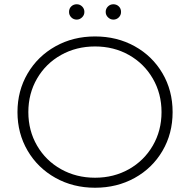

<svg xmlns="http://www.w3.org/2000/svg" viewBox="-20 -876 893 901"><path d="M62 -350Q62 -450 109.5 -531Q157 -612 240 -658.5Q323 -705 426 -705Q529 -705 612 -659Q695 -613 742.5 -532Q790 -451 790 -350Q790 -249 742.5 -168Q695 -87 612 -41Q529 5 426 5Q323 5 240 -41.5Q157 -88 109.5 -169Q62 -250 62 -350ZM738 -350Q738 -437 697 -507.5Q656 -578 585 -618Q514 -658 426 -658Q338 -658 266.5 -618Q195 -578 154 -507.5Q113 -437 113 -350Q113 -263 154 -192.5Q195 -122 266.5 -82Q338 -42 426 -42Q514 -42 585 -82Q656 -122 697 -192.5Q738 -263 738 -350ZM476 -820Q476 -835 486.5 -845.5Q497 -856 512 -856Q527 -856 537.5 -846Q548 -836 548 -820Q548 -805 537.5 -794.5Q527 -784 512 -784Q498 -784 487 -794.5Q476 -805 476 -820ZM304 -820Q304 -836 314.5 -846Q325 -856 340 -856Q355 -856 365.5 -845.5Q376 -835 376 -820Q376 -805 365 -794.5Q354 -784 340 -784Q325 -784 314.5 -794.5Q304 -805 304 -820Z"/></svg>

Font: Goldbeck Next Light
Style: Regular
Weight: 300
Designer: Julieta Ulanovsky
Foundry: Julieta Ulanovsky
Version: Version 7.200